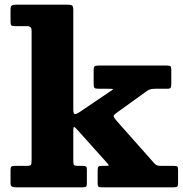

<svg xmlns="http://www.w3.org/2000/svg" viewBox="-20 -800 782 820"><path d="M93 -688.5H43.5Q31 -688.5 28 -692Q25 -695.5 25 -707.5V-759Q25 -772 29.8 -776Q34.5 -780 47 -780H266.5Q282 -780 287.5 -776.8Q293 -773.5 293 -758V-332.5Q293 -312.5 300.2 -312.8Q307.5 -313 318 -320L448 -408Q462.5 -417 463 -419Q463.5 -421 438.5 -421H401.5Q387.5 -421 383.8 -424.5Q380 -428 380 -441.5V-501.5Q380 -514 384.5 -517Q389 -520 400.5 -520H694Q706 -520 708.8 -516.2Q711.5 -512.5 711.5 -500.5V-441Q711.5 -430 708.8 -425.5Q706 -421 695.5 -421H645Q629.5 -421 621.8 -418.5Q614 -416 605.5 -410L478.5 -318.5Q464 -308.5 465.5 -302.8Q467 -297 478 -284L638 -103.5Q644 -97 649.8 -94.2Q655.5 -91.5 668.5 -91.5H722Q733 -91.5 736.8 -89Q740.5 -86.5 740.5 -76V-18.5Q740.5 -6 736.5 -3Q732.5 0 720 0H414.5Q404 0 400.5 -2.8Q397 -5.5 397 -16V-73Q397 -85 400.5 -88.2Q404 -91.5 416.5 -91.5H429.5Q446 -91.5 444.8 -94.2Q443.5 -97 437 -104.5L310 -246Q301.5 -255 297.2 -257.8Q293 -260.5 293 -240.5V-112Q293 -99.5 296.2 -95.5Q299.5 -91.5 312.5 -91.5H334Q343.5 -91.5 347.2 -88.8Q351 -86 351 -76.5V-16Q351 -5 347 -2.5Q343 0 331.5 0H48Q35.5 0 30.2 -3.5Q25 -7 25 -18.5V-74Q25 -84.5 28.2 -88Q31.5 -91.5 43 -91.5H92.5Q108.5 -91.5 111.8 -96Q115 -100.5 115 -116.5V-666.5Q115 -679.5 110.5 -684Q106 -688.5 93 -688.5Z"/></svg>

Font: Besley* Heavy
Style: Regular
Weight: 800
Designer: Owen Earl
Foundry: indestructible type*
Version: Version 3.000; ttfautohint (v1.8.3)